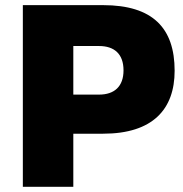

<svg xmlns="http://www.w3.org/2000/svg" viewBox="-20 -723 710 743"><path d="M68.4 -703.1V0H263.7V-205.6H378.9C571.3 -205.6 655.8 -300.3 655.8 -449.2C655.8 -614.3 571.3 -703.1 378.9 -703.1ZM263.7 -356.9V-544.9H363.3C422.4 -544.9 458 -514.2 458 -450.7C458 -388.2 422.4 -356.9 363.3 -356.9Z"/></svg>

Font: Wand UI Pro Black
Style: Regular
Weight: 900
Designer: Andreas Faust
Version: Version 1.003;FEAKit 1.0